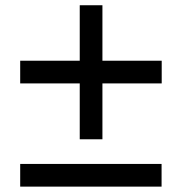

<svg xmlns="http://www.w3.org/2000/svg" viewBox="-20 -624 694 732"><path d="M370.5 -93H284V-306H57V-392.5H284V-604H370.5V-392.5H596.5V-306H370.5ZM596 87.5H57V1H596Z"/></svg>

Font: Acari Sans Neue
Style: Bold
Weight: 700
Designer: Alfredo Marco Pradil (font), Cristiano Sobral (main changes)
Foundry: Hanken Design Co. (font), Cristiano Sobral (main changes)
Version: Version 2.459;March 19, 2022;FontCreator 14.0.0.2808 64-bit;